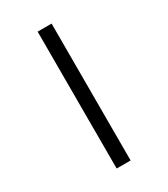

<svg xmlns="http://www.w3.org/2000/svg" viewBox="-237 -952 1060 1210"><g transform="rotate(-30 293.0 -347.0)"><path d="M242.2 151.4V-844.7H343.8V151.4Z"/></g></svg>

Font: Cascadia Code NF
Style: Regular
Weight: 400
Monospace: yes
Designer: Aaron Bell
Foundry: Saja Typeworks
Version: Version 2404.023; ttfautohint (v1.8.4)